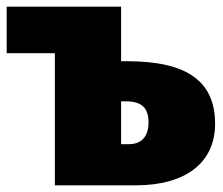

<svg xmlns="http://www.w3.org/2000/svg" viewBox="-20 -554 668 574"><path d="M360 -371H342V-534H0V-395H144V0H387C530 0 623 -64 623 -184C623 -309 542 -371 360 -371ZM365 -123H342V-251H357C406 -251 424 -229 424 -188C424 -149 406 -123 365 -123Z"/></svg>

Font: Fira Sans Heavy
Style: Regular
Weight: 900
Designer: bBox Type GmbH & Carrois Corporate GbR & Edenspiekermann AG
Foundry: bBox Type GmbH & Carrois Corporate GbR & Edenspiekermann AG
Version: Version 4.300;PS 004.300;hotconv 1.0.88;makeotf.lib2.5.64775